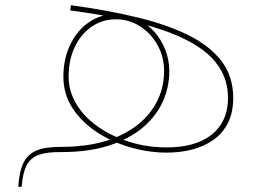

<svg xmlns="http://www.w3.org/2000/svg" viewBox="-20 -583 984 736"><path d="M50 133Q52 103 57 80Q62 57 70.5 40Q79 23 92 11.5Q105 0 122.5 -7Q140 -14 163 -17Q186 -20 215 -20V0Q161 -1 129 10.5Q97 22 82 51Q67 80 63 133ZM619 2Q549 2 478.5 -18.5Q408 -39 350.5 -77Q293 -115 258 -168.5Q223 -222 223 -289Q223 -357 249 -411.5Q275 -466 320.5 -497.5Q366 -529 424 -529Q468 -529 505.5 -511Q543 -493 570.5 -462.5Q598 -432 613.5 -392.5Q629 -353 629 -310Q629 -249 604 -193.5Q579 -138 528 -94.5Q477 -51 399 -25.5Q321 0 215 0V-20Q340 -20 428 -58Q516 -96 562.5 -162Q609 -228 609 -310Q609 -365 584 -410Q559 -455 517 -482Q475 -509 424 -509Q372 -509 331 -480.5Q290 -452 266.5 -402.5Q243 -353 243 -289Q243 -234 272.5 -184.5Q302 -135 354.5 -98Q407 -61 475 -39.5Q543 -18 619 -18Q694 -18 746.5 -40.5Q799 -63 826.5 -105.5Q854 -148 854 -208Q854 -297 791.5 -361.5Q729 -426 595.5 -470.5Q462 -515 249 -543L252 -563Q393 -544 508 -516Q623 -488 704.5 -447Q786 -406 830 -347.5Q874 -289 874 -208Q874 -151 853.5 -111Q833 -71 797 -46Q761 -21 715.5 -9.5Q670 2 619 2Z"/></svg>

Font: Alexandria Thin
Style: Regular
Weight: 250
Designer: Mohamed Gaber
Foundry: Kief Type Foundry
Version: Version 5.100